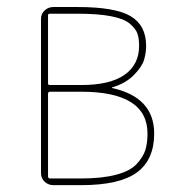

<svg xmlns="http://www.w3.org/2000/svg" viewBox="-20 -540 540 560"><path d="M120.1 -266.6V-25.4Q120.1 -20.5 125 -19.5H216.8Q277.3 -19.5 318.4 -30.3Q359.4 -41 378.4 -61.5Q397.5 -82 403.8 -102.1Q410.2 -122.1 410.2 -150.4Q410.2 -272.5 216.8 -272.5H125Q120.1 -271.5 120.1 -266.6ZM120.1 -495.1V-296.9Q120.1 -292 125 -292H216.8Q300.8 -292 343.3 -321.8Q385.7 -351.6 385.7 -406.2Q385.7 -427.7 380.9 -441.9Q376 -456.1 358.9 -470.7Q341.8 -485.4 303.7 -492.7Q265.6 -500 207 -500H125Q120.1 -500 120.1 -495.1ZM135.7 0Q121.1 0 110.4 -9.8Q99.6 -19.5 99.6 -35.2V-485.4Q99.6 -500 110.4 -509.8Q121.1 -519.5 135.7 -519.5H207Q316.4 -519.5 361.3 -492.7Q406.2 -465.8 406.2 -406.2Q406.2 -386.7 400.4 -366.2Q394.5 -345.7 370.6 -321.3Q346.7 -296.9 307.6 -285.2Q306.6 -285.2 306.6 -284.2Q306.6 -283.2 307.6 -283.2Q429.7 -255.9 429.7 -150.4Q429.7 -74.2 379.4 -37.1Q329.1 0 216.8 0Z"/></svg>

Font: Rounded-L Mgen+ 2m thin
Style: Regular
Weight: 100
Designer: [Source Han Sans]
Ryoko NISHIZUKA  (kana & ideographs); Paul D. Hunt (Latin, Greek & Cyrillic); Wenlong ZHANG  (bopomofo
Version: Version 1.059.20150602